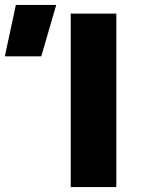

<svg xmlns="http://www.w3.org/2000/svg" viewBox="-206 -755 570 775"><path d="M79.5 0V-700H263.5V0ZM-186.5 -527.5 -142 -735H21L-39.5 -527.5Z"/></svg>

Font: Geologica ExtraBold
Style: Regular
Weight: 800
Designer: Sindre Bremnes, Frode Helland
Foundry: Monokrom Skriftforlag AS
Version: Version 1.010;gftools[0.9.28]